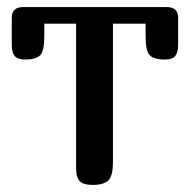

<svg xmlns="http://www.w3.org/2000/svg" viewBox="-20 -522 536 542"><path d="M391.1 -455.1H298.8V-64.9Q298.8 -24.9 285.6 -12.5Q272.5 0 242.2 0Q214.4 0 204.6 -11.2Q194.8 -22.5 194.8 -46.9V-455.1H105V-418Q105 -378.4 93.5 -366.2Q82 -354 49.8 -354Q29.3 -354 21.2 -364.3Q13.2 -374.5 13.2 -396V-471.2Q13.2 -502 44.9 -502H451.2Q482.9 -502 482.9 -471.2V-396Q482.9 -374.5 474.9 -364.3Q466.8 -354 445.8 -354Q414.1 -354 402.6 -366.2Q391.1 -378.4 391.1 -418Z"/></svg>

Font: Marmelad
Style: Regular
Weight: 400
Designer: Manvel Shmavonyan
Foundry: Cyreal (www.cyreal.org)
Version: Version 1.000